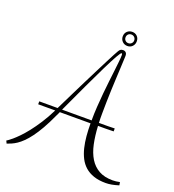

<svg xmlns="http://www.w3.org/2000/svg" viewBox="-221 -917 1061 1169"><g transform="rotate(20 310.0 -333.0)"><path d="M46.9 -202.1H166Q191.9 -254.9 217.3 -306.6Q242.7 -358.4 266.4 -405.8Q290 -453.1 311 -494.6Q332 -536.1 348.4 -568.4Q364.7 -600.6 376.2 -622.1Q387.7 -643.6 392.1 -650.9Q397.9 -661.6 404.5 -665.8Q411.1 -669.9 420.9 -669.9Q432.1 -669.9 439 -662.8Q445.8 -655.8 445.8 -642.1Q445.8 -636.7 444.8 -616.2Q443.8 -595.7 442.4 -564.9Q440.9 -534.2 439 -496.1Q437 -458 435.5 -417.7Q434.1 -377.4 433.1 -337.6Q432.1 -297.9 432.1 -264.2Q432.1 -248.5 432.1 -232.9Q432.1 -217.3 433.1 -203.1Q463.9 -203.1 491 -203.1Q518.1 -203.1 535.2 -204.1V-185.1Q508.8 -184.1 483.9 -184.1Q459 -184.1 434.1 -184.1Q437.5 -120.6 448.5 -68.8Q459.5 -17.1 482.2 19.8Q504.9 56.6 541 76.9Q577.1 97.2 630.9 97.2Q652.3 97.2 676.8 91.8L680.2 111.8Q655.3 119.6 635 123.3Q614.7 127 596.2 127Q551.3 127 518.3 115.7Q485.4 104.5 462.2 84Q439 63.5 424.3 34.9Q409.7 6.3 401.4 -28.1Q393.1 -62.5 389.6 -101.8Q386.2 -141.1 386.2 -183.1H187Q184.1 -176.3 181.2 -170.2Q178.2 -164.1 174.8 -157.2Q150.4 -103.5 127.9 -64.2Q105.5 -24.9 84.7 2.9Q64 30.8 45.4 48.8Q26.9 66.9 9.8 78.4Q-7.3 89.8 -22.7 96.4Q-38.1 103 -51.8 107.9L-60.1 90.8Q-60.1 90.8 -50.8 84.7Q-41.5 78.6 -25.9 65.4Q-10.3 52.2 10.7 30.8Q31.7 9.3 55.7 -21Q79.6 -51.3 105.7 -91.6Q131.8 -131.8 157.2 -183.1H46.9ZM418 -648.9Q412.6 -648.9 394 -616Q375.5 -583 346.4 -523.9Q317.4 -464.8 278.8 -382.8Q240.2 -300.8 194.8 -202.1H386.2Q386.2 -246.6 389.2 -291.7Q392.1 -336.9 396.2 -380.1Q400.4 -423.3 405 -463.1Q409.7 -502.9 413.6 -536.4Q417.5 -569.8 420.2 -595.7Q422.9 -621.6 422.9 -637.2Q422.9 -644.5 421.6 -646.7Q420.4 -648.9 418 -648.9ZM389.2 -748Q389.2 -768.1 402.3 -780.8Q415.5 -793.5 435.1 -793.5Q454.6 -793.5 467.3 -780.8Q480 -768.1 480 -748Q480 -728.5 467.3 -715.3Q454.6 -702.1 435.1 -702.1Q415.5 -702.1 402.3 -715.3Q389.2 -728.5 389.2 -748ZM407.2 -748Q407.2 -736.3 415 -728.3Q422.9 -720.2 435.1 -720.2Q447.3 -720.2 455.3 -728.3Q463.4 -736.3 463.4 -748Q463.4 -760.3 455.3 -768.3Q447.3 -776.4 435.1 -776.4Q422.9 -776.4 415 -768.3Q407.2 -760.3 407.2 -748Z"/></g></svg>

Font: Clicker Script
Style: Regular
Weight: 400
Designer: Astigmatic (AOETI)
Foundry: Astigmatic (AOETI)
Version: Version 1.000